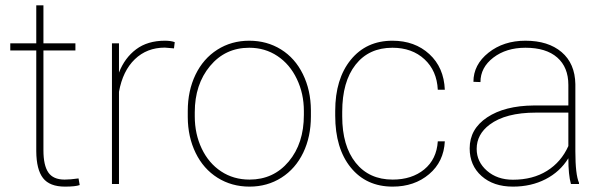

<svg xmlns="http://www.w3.org/2000/svg" viewBox="-20 -691 2267 721"><path d="M143.1 -670.9V-528.3H263.2V-501.5H143.1V-126.5Q143.1 -70.3 161.4 -43.5Q179.7 -16.6 222.7 -16.6Q244.1 -16.6 274.9 -21L279.3 3.9Q263.2 9.8 224.1 9.8Q166.5 9.8 141.6 -22.2Q116.7 -54.2 116.2 -123V-501.5H18.6V-528.3H116.2V-670.9Z M633.3 -509.3 599.1 -512.2Q531.7 -512.2 486.3 -468.5Q440.9 -424.8 426.8 -346.2V0H400.4V-528.3H426.8V-418.5Q448.2 -473.6 491.2 -505.9Q534.2 -538.1 599.1 -538.1Q622.1 -538.1 636.2 -532.7Z M685.1 -274.4Q685.1 -350.1 714.1 -410.4Q743.2 -470.7 796.1 -504.4Q849.1 -538.1 916 -538.1Q982.4 -538.1 1035.2 -505.4Q1087.9 -472.7 1117.4 -412.6Q1147 -352.5 1147.5 -277.3V-253.9Q1147.5 -177.7 1118.7 -117.7Q1089.8 -57.6 1036.9 -23.9Q983.9 9.8 917 9.8Q850.1 9.8 797.1 -23.4Q744.1 -56.6 714.8 -116.5Q685.5 -176.3 685.1 -251ZM711.4 -253.9Q711.4 -188 737.5 -133.1Q763.7 -78.1 810.3 -47.4Q856.9 -16.6 917 -16.6Q1007.3 -16.6 1064.2 -84.5Q1121.1 -152.3 1121.1 -259.3V-274.4Q1121.1 -339.4 1094.7 -394.5Q1068.4 -449.7 1021.7 -480.7Q975.1 -511.7 916 -511.7Q825.7 -511.7 768.6 -442.9Q711.4 -374 711.4 -269.5Z M1454.6 -16.6Q1526.4 -16.6 1573 -54.7Q1619.6 -92.8 1624 -160.2H1650.4Q1646.5 -83.5 1591.3 -36.9Q1536.1 9.8 1454.6 9.8Q1355.5 9.8 1297.1 -62Q1238.8 -133.8 1238.8 -256.8V-274.4Q1238.8 -394.5 1297.1 -466.3Q1355.5 -538.1 1453.6 -538.1Q1537.6 -538.1 1592.3 -487.8Q1647 -437.5 1650.4 -354H1624Q1620.6 -425.3 1574 -468.5Q1527.3 -511.7 1453.6 -511.7Q1365.2 -511.7 1315.2 -448Q1265.1 -384.3 1265.1 -271V-253.9Q1265.1 -143.1 1315.7 -79.8Q1366.2 -16.6 1454.6 -16.6Z M2124 0Q2114.3 -33.7 2114.3 -96.7Q2083 -45.9 2028.8 -18.1Q1974.6 9.8 1906.2 9.8Q1833 9.8 1788.3 -30Q1743.7 -69.8 1743.7 -133.8Q1743.7 -206.5 1809.3 -250.2Q1875 -293.9 1983.9 -294.9H2114.3V-372.1Q2114.3 -438.5 2072.5 -475.1Q2030.8 -511.7 1953.1 -511.7Q1880.9 -511.7 1832.5 -474.6Q1784.2 -437.5 1784.2 -382.8L1757.8 -383.8Q1757.8 -448.2 1814.5 -493.2Q1871.1 -538.1 1953.1 -538.1Q2038.6 -538.1 2088.9 -495.4Q2139.2 -452.6 2140.6 -375V-122.6Q2140.6 -35.6 2154.3 -4.4V0ZM1906.2 -16.1Q1980.5 -16.1 2033.9 -49.3Q2087.4 -82.5 2114.3 -142.6V-268.1H1992.2Q1878.9 -268.1 1818.8 -223.1Q1770 -186.5 1770 -131.8Q1770 -83.5 1808.6 -49.8Q1847.2 -16.1 1906.2 -16.1Z"/></svg>

Font: Roboto Thin
Style: Regular
Weight: 250
Designer: Google
Version: Version 2.134; 2016